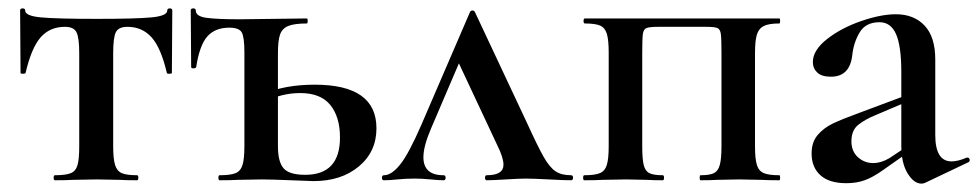

<svg xmlns="http://www.w3.org/2000/svg" viewBox="-20 -430 2333 458"><path d="M111 -12Q137 -12 149 -17Q161 -22 165 -36.5Q169 -51 169 -81V-303Q169 -340 162.5 -353Q156 -366 135 -366Q99 -366 77 -341Q55 -316 41 -256Q40 -254 34.5 -254Q29 -254 29 -256L28 -405Q28 -410 34 -410Q40 -410 40 -405Q40 -392 78 -388.5Q116 -385 212 -385Q303 -385 341 -388.5Q379 -392 379 -405Q379 -410 385 -410Q391 -410 391 -405L390 -256Q390 -254 384 -254Q378 -254 378 -256Q364 -316 341.5 -341Q319 -366 284 -366Q263 -366 256.5 -353.5Q250 -341 250 -303V-81Q250 -51 254.5 -36.5Q259 -22 270.5 -17Q282 -12 307 -12Q310 -12 310 -6Q310 0 307 0Q280 0 265 -1L211 -2L154 -1Q139 0 111 0Q108 0 108 -6Q108 -12 111 -12Z M448 -270Q447 -267 441.5 -267Q436 -267 436 -270L435 -405Q435 -410 441 -410Q447 -410 447 -405Q447 -391 472.5 -387.5Q498 -384 552 -384L712 -386Q714 -386 714 -380Q714 -374 712 -374Q682 -374 667.5 -368Q653 -362 648 -347.5Q643 -333 643 -303V-81Q643 -44 656.5 -28.5Q670 -13 708 -13Q791 -13 791 -102Q791 -151 768 -179.5Q745 -208 696 -208Q653 -208 613 -188L607 -205Q658 -228 731 -228Q878 -228 878 -124Q878 -68 836 -33Q794 2 728 2L674 0Q626 -2 604 -2L548 -1Q532 0 504 0Q501 0 501 -6Q501 -12 504 -12Q530 -12 542 -17Q554 -22 558.5 -36.5Q563 -51 563 -81V-305Q563 -342 556.5 -353Q550 -364 527 -364Q493 -364 474.5 -343Q456 -322 448 -270Z M896 -12Q914 -12 934.5 -37.5Q955 -63 985 -132L1101 -401Q1103 -405 1107 -405Q1111 -405 1113 -401L1237 -137Q1263 -80 1277 -55.5Q1291 -31 1305 -21.5Q1319 -12 1342 -12Q1347 -12 1347 -6Q1347 0 1342 0Q1325 0 1289 -2Q1251 -4 1234 -4Q1219 -4 1187 -2Q1155 0 1141 0Q1137 0 1137 -6Q1137 -12 1141 -12Q1181 -12 1181 -37Q1181 -54 1166 -84L1069 -291L1106 -352L1008 -123Q990 -81 990 -55Q990 -12 1038 -12Q1043 -12 1043 -6Q1043 0 1038 0Q1027 0 1007 -2Q987 -4 969 -4Q948 -4 928 -2Q910 0 896 0Q891 0 891 -6Q891 -12 896 -12Z M1839 0Q1812 0 1796 -1L1743 -2L1691 -1Q1676 0 1651 0Q1649 0 1649 -6Q1649 -12 1651 -12Q1673 -12 1683 -17Q1693 -22 1697 -36.5Q1701 -51 1701 -81V-305Q1701 -338 1699.5 -349Q1698 -360 1691.5 -363Q1685 -366 1665 -366H1550Q1529 -366 1522 -363Q1515 -360 1513.5 -349Q1512 -338 1512 -303V-81Q1512 -51 1515.5 -36.5Q1519 -22 1529 -17Q1539 -12 1561 -12Q1564 -12 1564 -6Q1564 0 1561 0Q1537 0 1523 -1L1474 -2L1417 -1Q1402 0 1374 0Q1371 0 1371 -6Q1371 -12 1374 -12Q1399 -12 1411 -17Q1423 -22 1427.5 -36.5Q1432 -51 1432 -81V-305Q1432 -335 1427.5 -349.5Q1423 -364 1411.5 -369Q1400 -374 1375 -374Q1372 -374 1372 -380Q1372 -386 1375 -386H1839Q1841 -386 1841 -380Q1841 -374 1839 -374Q1814 -374 1802 -368Q1790 -362 1785.5 -347.5Q1781 -333 1781 -303V-81Q1781 -51 1785.5 -36.5Q1790 -22 1802 -17Q1814 -12 1839 -12Q1841 -12 1841 -6Q1841 0 1839 0Z M2178 8Q2160 8 2145 -16.5Q2130 -41 2130 -82V-258Q2130 -320 2117.5 -348.5Q2105 -377 2078 -377Q2045 -377 2030.5 -352.5Q2016 -328 2013 -298Q2007 -247 1962 -247Q1940 -247 1929.5 -257Q1919 -267 1919 -282Q1919 -310 1952.5 -336.5Q1986 -363 2033.5 -379.5Q2081 -396 2117 -396Q2160 -396 2185.5 -369Q2211 -342 2211 -288V-108Q2211 -45 2250 -45Q2265 -45 2286 -54H2288Q2292 -54 2293 -49.5Q2294 -45 2290 -43L2187 6Q2183 8 2178 8ZM1916 -64Q1916 -91 1930.5 -108Q1945 -125 1967 -135.5Q1989 -146 2033 -162L2140 -202L2143 -187L2070 -156Q2043 -145 2027 -132Q2011 -119 2011 -93Q2011 -69 2026.5 -55Q2042 -41 2063 -41Q2082 -41 2102 -53L2156 -89L2157 -74L2086 -24Q2062 -7 2042.5 0Q2023 7 1999 7Q1958 7 1937 -12Q1916 -31 1916 -64Z"/></svg>

Font: Cormorant Garamond SemiBold
Style: Regular
Weight: 600
Designer: Christian Thalmann (Catharsis Fonts)
Foundry: Catharsis Fonts
Version: Version 4.000